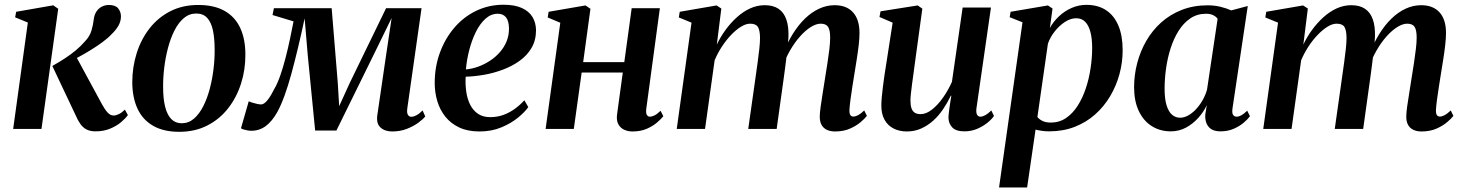

<svg xmlns="http://www.w3.org/2000/svg" viewBox="-20 -558 6336 831"><path d="M37 0 100.5 -460.5 45.5 -483 50 -507 210.5 -535 232 -520 159.5 0ZM393.5 10.5Q370.5 10.5 354.8 2.5Q339 -5.5 327.8 -21.5Q316.5 -37.5 306.5 -61L206.5 -272.5Q237.5 -290 262.5 -306.5Q287.5 -323 308.2 -340.2Q329 -357.5 346.5 -377.5Q369 -401 376.2 -426.8Q383.5 -452.5 385.5 -472.5Q388 -494 397.5 -508.2Q407 -522.5 421.2 -529.5Q435.5 -536.5 450.5 -536.5Q479.5 -536.5 491.2 -522Q503 -507.5 503.5 -488Q503.5 -465.5 492.2 -446.2Q481 -427 463.5 -410.5Q448.5 -394 423.8 -375.8Q399 -357.5 370 -339.8Q341 -322 312.5 -307Q284 -292 260.5 -282L305 -321.5L421 -107.5Q433.5 -84.5 445.5 -71.2Q457.5 -58 471.5 -58Q481.5 -58 494.2 -64Q507 -70 520.5 -83.5L533.5 -60Q523.5 -45.5 503.8 -29Q484 -12.5 456.2 -1Q428.5 10.5 393.5 10.5Z M838 -536.5Q906.5 -536.5 951.8 -511Q997 -485.5 1019.5 -437.5Q1042 -389.5 1042 -322Q1042.5 -256.5 1023.2 -196.2Q1004 -136 967.2 -89Q930.5 -42 877.2 -14.8Q824 12.5 755.5 12.5Q688 12.5 642.8 -13.5Q597.5 -39.5 575.2 -87.5Q553 -135.5 552.5 -201Q552.5 -268 571.8 -328.5Q591 -389 628 -436Q665 -483 718 -509.8Q771 -536.5 838 -536.5ZM829.5 -499.5Q799 -499.5 775.5 -479.5Q752 -459.5 735 -425.8Q718 -392 707 -350.2Q696 -308.5 690.8 -264.5Q685.5 -220.5 686 -180.5Q686 -130 695 -95Q704 -60 721.8 -42.2Q739.5 -24.5 766.5 -24.5Q796.5 -24.5 819.8 -44.8Q843 -65 860 -98.8Q877 -132.5 888 -174.2Q899 -216 904.2 -260Q909.5 -304 909 -343.5Q909 -392 901.5 -427Q894 -462 876.5 -480.8Q859 -499.5 829.5 -499.5Z M1677.5 11Q1645.5 11 1626.8 -6.2Q1608 -23.5 1613 -59L1650 -312L1675 -480L1599 -324.5L1436 7H1344L1312 -319L1298.5 -478.5Q1284 -410.5 1269.5 -350Q1255 -289.5 1240.8 -237.5Q1226.5 -185.5 1211.5 -144.2Q1196.5 -103 1180.5 -73.5Q1157.5 -32.5 1130 -12.2Q1102.5 8 1067.5 8Q1059.5 8 1050 6.2Q1040.5 4.5 1033 2Q1025.5 -0.5 1023 -3L1056.5 -119.5Q1060.5 -117.5 1070.5 -114.2Q1080.5 -111 1091.8 -108.5Q1103 -106 1110 -106Q1117 -106 1124.2 -111.2Q1131.5 -116.5 1138.8 -125.8Q1146 -135 1153.2 -147.2Q1160.5 -159.5 1167.5 -173.5Q1180.5 -195.5 1192.8 -230.5Q1205 -265.5 1215.8 -307Q1226.5 -348.5 1235.2 -390Q1244 -431.5 1250.5 -465.5L1159.5 -493L1165.5 -522.5H1415.5L1442 -198.5L1448 -98.5L1493.5 -198.5L1651 -522.5H1804.5L1743 -90Q1741 -77.5 1742.5 -69.2Q1744 -61 1748.8 -56.8Q1753.5 -52.5 1759.5 -52.5Q1770 -52.5 1783 -59.5Q1796 -66.5 1809 -80L1820.5 -54Q1811.5 -42.5 1791 -27.2Q1770.5 -12 1741.5 -0.5Q1712.5 11 1677.5 11Z M2266.5 -94.5Q2252 -73.5 2222.2 -49Q2192.5 -24.5 2150.2 -6.8Q2108 11 2055 11Q2004.5 11 1967.8 -6.2Q1931 -23.5 1907.5 -53Q1884 -82.5 1872.8 -120Q1861.5 -157.5 1861.5 -198.5Q1861.5 -269 1884 -330.2Q1906.5 -391.5 1946.5 -438.2Q1986.5 -485 2041 -511.2Q2095.5 -537.5 2159.5 -537.5Q2208 -537.5 2239 -523.2Q2270 -509 2284.8 -484.2Q2299.5 -459.5 2300 -427.5Q2300 -384 2280.8 -351Q2261.5 -318 2229 -294.8Q2196.5 -271.5 2156.5 -256.5Q2116.5 -241.5 2074.5 -234.2Q2032.5 -227 1995.5 -226Q1993.5 -191.5 1998.2 -159.8Q2003 -128 2015.5 -103.8Q2028 -79.5 2049.2 -65.2Q2070.5 -51 2101.5 -51Q2133 -51 2159.8 -61Q2186.5 -71 2209 -87.5Q2231.5 -104 2249.5 -124ZM2134.5 -498.5Q2105 -498.5 2081 -476.8Q2057 -455 2039.5 -419.5Q2022 -384 2011 -341.5Q2000 -299 1996.5 -257.5Q2024 -260 2051 -270Q2078 -280 2101.8 -295.8Q2125.5 -311.5 2144 -332.8Q2162.5 -354 2172.8 -379.5Q2183 -405 2183 -434.5Q2182.5 -467.5 2170 -483Q2157.5 -498.5 2134.5 -498.5Z M2777 -86Q2775 -67.5 2780 -60.2Q2785 -53 2792.5 -53Q2801.5 -53 2812.8 -58.5Q2824 -64 2839 -78.5L2851 -55Q2841.5 -43 2823.5 -27.5Q2805.5 -12 2779 -0.5Q2752.5 11 2717.5 11Q2698 11 2681.5 3.5Q2665 -4 2656 -20.8Q2647 -37.5 2651 -65L2675.5 -244H2497.5L2463.5 0H2341.5L2405 -459.5L2350.5 -482.5L2354.5 -507L2514 -534.5L2535.5 -520L2504 -289H2682L2714 -522.5H2836Z M3102 -521 3082.5 -365Q3098 -398 3120 -428.2Q3142 -458.5 3169 -483Q3196 -507.5 3226.5 -521.5Q3257 -535.5 3290 -535.5Q3326.5 -535.5 3349.8 -519.8Q3373 -504 3383.5 -473.2Q3394 -442.5 3392.5 -398.5Q3392.5 -391 3391.2 -379.2Q3390 -367.5 3388.2 -353.8Q3386.5 -340 3384 -326.5L3369 -323.5Q3387 -372 3411.2 -411Q3435.5 -450 3464.2 -477.8Q3493 -505.5 3525.5 -520.5Q3558 -535.5 3592.5 -535.5Q3644 -535.5 3672 -504.5Q3700 -473.5 3700 -415Q3700 -393.5 3696.8 -364.5Q3693.5 -335.5 3688.5 -303.8Q3683.5 -272 3678.5 -241.5Q3674 -213.5 3669.2 -183.5Q3664.5 -153.5 3661 -127Q3657.5 -100.5 3656.5 -83Q3656 -66 3660.5 -59.8Q3665 -53.5 3673 -53.5Q3682.5 -53.5 3694 -59.5Q3705.5 -65.5 3720.5 -80L3732 -56.5Q3723 -44.5 3704.2 -28.8Q3685.5 -13 3658 -1Q3630.5 11 3594 11Q3573 11 3558 3.5Q3543 -4 3535.5 -18Q3528 -32 3528 -53Q3528 -67.5 3531.8 -96Q3535.5 -124.5 3541.2 -158.2Q3547 -192 3551.5 -223Q3556.5 -254.5 3561.5 -286.5Q3566.5 -318.5 3569.8 -346.8Q3573 -375 3573 -395Q3573 -428 3564 -441.8Q3555 -455.5 3532 -455.5Q3512.5 -455.5 3489.2 -441Q3466 -426.5 3442.8 -400.5Q3419.5 -374.5 3399.5 -339.8Q3379.5 -305 3365.5 -264L3386.5 -341.5Q3385 -322.5 3383 -304.2Q3381 -286 3378.5 -267.8Q3376 -249.5 3373.5 -230L3341.5 0H3218.5L3250 -222.5Q3254.5 -254.5 3259 -286.8Q3263.5 -319 3266.5 -347.2Q3269.5 -375.5 3269.5 -394.5Q3269 -428.5 3260 -442Q3251 -455.5 3226.5 -455.5Q3208 -455.5 3186.8 -442.2Q3165.5 -429 3144 -406.5Q3122.5 -384 3104 -355.5Q3085.5 -327 3073 -297L3031.5 0H2909L2973 -460L2918 -482.5L2922 -507L3081.5 -534.5Z M3905 11Q3872.5 11 3847.5 -1.8Q3822.5 -14.5 3808.5 -39.5Q3794.5 -64.5 3794.5 -101Q3794.5 -116 3796.5 -138.5Q3798.5 -161 3801.8 -186.2Q3805 -211.5 3808.5 -235.2Q3812 -259 3815 -276.5L3843.5 -460L3786.5 -484.5L3791 -509L3952 -534.5L3972 -520.5L3939.5 -283Q3937 -263.5 3933.8 -240.2Q3930.5 -217 3927.5 -194.2Q3924.5 -171.5 3922.5 -152.8Q3920.5 -134 3920.5 -123.5Q3920.5 -102.5 3925 -89.5Q3929.5 -76.5 3939.2 -70.2Q3949 -64 3964.5 -64Q3988.5 -64 4013.8 -83.8Q4039 -103.5 4061.5 -135.5Q4084 -167.5 4100 -203.5L4146.5 -525.5H4269L4206 -88Q4204 -70.5 4208.8 -61.8Q4213.5 -53 4223 -53Q4232.5 -53 4244.5 -59.5Q4256.5 -66 4270.5 -80L4282 -56Q4272.5 -42 4253.8 -26.8Q4235 -11.5 4209.5 -0.5Q4184 10.5 4154 10.5Q4117.5 10.5 4101.5 -6.5Q4085.5 -23.5 4085 -49Q4085 -53 4086 -63.8Q4087 -74.5 4089 -88.5Q4091 -102.5 4093.2 -117.2Q4095.5 -132 4097.5 -143.5L4095.5 -144Q4081 -114 4062.2 -86Q4043.5 -58 4019.5 -36.2Q3995.5 -14.5 3967 -1.8Q3938.5 11 3905 11Z M4304 253.5 4405.5 -461.5 4350 -483.5 4354 -507 4515.5 -534.5 4535.5 -521 4524 -437Q4539.5 -465 4563.8 -487.8Q4588 -510.5 4618.5 -523.8Q4649 -537 4682.5 -537Q4732 -537 4767 -514Q4802 -491 4820.5 -447.2Q4839 -403.5 4839 -340.5Q4839 -288 4825.2 -237.2Q4811.5 -186.5 4785 -141.8Q4758.5 -97 4720 -62.8Q4681.5 -28.5 4631.5 -9Q4581.5 10.5 4520.5 10.5Q4506.5 10.5 4491.2 8.5Q4476 6.5 4462 3L4425.5 253.5ZM4470 -51.5Q4479 -40.5 4493.2 -34Q4507.5 -27.5 4528.5 -27.5Q4565 -27.5 4594 -47.2Q4623 -67 4644.2 -100.2Q4665.5 -133.5 4679.5 -175.5Q4693.5 -217.5 4700.2 -262.8Q4707 -308 4707 -350.5Q4707 -391 4699.5 -419.5Q4692 -448 4677 -463.5Q4662 -479 4638 -479Q4613.5 -479 4588.8 -462.8Q4564 -446.5 4544.5 -421.5Q4525 -396.5 4515.5 -369Z M5314.5 -89.5Q5311.5 -68.5 5317 -60.8Q5322.5 -53 5332.5 -53Q5342 -53 5353.2 -59.2Q5364.5 -65.5 5378 -79L5390 -55Q5381.5 -43 5363.5 -27.5Q5345.5 -12 5320 -0.8Q5294.5 10.5 5262.5 10.5Q5227 10.5 5210.8 -9.5Q5194.5 -29.5 5196.5 -61.5L5203 -102.5Q5190 -74.5 5167.2 -48.8Q5144.5 -23 5114 -6.2Q5083.5 10.5 5047.5 10.5Q5000.5 10.5 4964.5 -12.5Q4928.5 -35.5 4908.5 -78.2Q4888.5 -121 4888.5 -180.5Q4888.5 -233.5 4902 -285Q4915.5 -336.5 4941.5 -381.5Q4967.5 -426.5 5006 -461Q5044.5 -495.5 5095 -515.2Q5145.5 -535 5207 -535Q5235.5 -535 5261.8 -528.8Q5288 -522.5 5309 -513L5380.5 -532ZM5250 -476.5Q5243.5 -486 5231 -492.2Q5218.5 -498.5 5200 -498.5Q5161.5 -498.5 5132 -478.5Q5102.5 -458.5 5081.2 -424.8Q5060 -391 5046.5 -348.8Q5033 -306.5 5026.8 -261.5Q5020.5 -216.5 5020.5 -174.5Q5020.5 -129.5 5029.2 -101.8Q5038 -74 5053 -61.2Q5068 -48.5 5087.5 -48.5Q5105 -48.5 5122.2 -58Q5139.5 -67.5 5155.2 -84Q5171 -100.5 5183.8 -122.2Q5196.5 -144 5204 -169Z M5640.5 -521 5621 -365Q5636.5 -398 5658.5 -428.2Q5680.5 -458.5 5707.5 -483Q5734.5 -507.5 5765 -521.5Q5795.5 -535.5 5828.5 -535.5Q5865 -535.5 5888.2 -519.8Q5911.5 -504 5922 -473.2Q5932.5 -442.5 5931 -398.5Q5931 -391 5929.8 -379.2Q5928.5 -367.5 5926.8 -353.8Q5925 -340 5922.5 -326.5L5907.5 -323.5Q5925.5 -372 5949.8 -411Q5974 -450 6002.8 -477.8Q6031.5 -505.5 6064 -520.5Q6096.5 -535.5 6131 -535.5Q6182.5 -535.5 6210.5 -504.5Q6238.5 -473.5 6238.5 -415Q6238.5 -393.5 6235.2 -364.5Q6232 -335.5 6227 -303.8Q6222 -272 6217 -241.5Q6212.5 -213.5 6207.8 -183.5Q6203 -153.5 6199.5 -127Q6196 -100.5 6195 -83Q6194.5 -66 6199 -59.8Q6203.5 -53.5 6211.5 -53.5Q6221 -53.5 6232.5 -59.5Q6244 -65.5 6259 -80L6270.5 -56.5Q6261.5 -44.5 6242.8 -28.8Q6224 -13 6196.5 -1Q6169 11 6132.5 11Q6111.5 11 6096.5 3.5Q6081.5 -4 6074 -18Q6066.5 -32 6066.5 -53Q6066.5 -67.5 6070.2 -96Q6074 -124.5 6079.8 -158.2Q6085.5 -192 6090 -223Q6095 -254.5 6100 -286.5Q6105 -318.5 6108.2 -346.8Q6111.5 -375 6111.5 -395Q6111.5 -428 6102.5 -441.8Q6093.5 -455.5 6070.5 -455.5Q6051 -455.5 6027.8 -441Q6004.5 -426.5 5981.2 -400.5Q5958 -374.5 5938 -339.8Q5918 -305 5904 -264L5925 -341.5Q5923.5 -322.5 5921.5 -304.2Q5919.5 -286 5917 -267.8Q5914.5 -249.5 5912 -230L5880 0H5757L5788.5 -222.5Q5793 -254.5 5797.5 -286.8Q5802 -319 5805 -347.2Q5808 -375.5 5808 -394.5Q5807.5 -428.5 5798.5 -442Q5789.5 -455.5 5765 -455.5Q5746.5 -455.5 5725.2 -442.2Q5704 -429 5682.5 -406.5Q5661 -384 5642.5 -355.5Q5624 -327 5611.5 -297L5570 0H5447.5L5511.5 -460L5456.5 -482.5L5460.5 -507L5620 -534.5Z"/></svg>

Font: Merriweather 96pt SemiBold
Style: Italic
Weight: 600
Italic angle: -7.8°
Version: Version 2.101